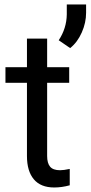

<svg xmlns="http://www.w3.org/2000/svg" viewBox="-20 -829 405 859"><path d="M190.9 -656.2V-528.3H289.6V-458.5H190.9V-130.9Q190.9 -99.1 204.1 -83.3Q217.3 -67.4 249 -67.4Q264.6 -67.4 292 -73.2V0Q256.3 9.8 222.7 9.8Q162.1 9.8 131.3 -26.9Q100.6 -63.5 100.6 -130.9V-458.5H4.4V-528.3H100.6V-656.2ZM293.9 -613.8 242.7 -648.9Q277.8 -702.1 278.8 -764.2V-809.1H365.2V-772Q365.2 -727.5 345.9 -683.8Q326.7 -640.1 293.9 -613.8Z"/></svg>

Font: SteelSelectRoboto
Style: Roboto-Regular
Weight: 400
Designer: Google
Version: Version 2.137; 2017